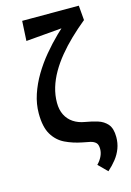

<svg xmlns="http://www.w3.org/2000/svg" viewBox="-134 -777 708 1038"><g transform="rotate(-15 220.0 -258.0)"><path d="M339 195 290 146Q307 129 317 108.5Q327 88 327 67Q327 42 316 31.5Q305 21 286 16.5Q267 12 243 8Q192 -2 149.5 -22.5Q107 -43 81.5 -85.5Q56 -128 56 -204Q56 -257 73.5 -309.5Q91 -362 120.5 -411.5Q150 -461 187.5 -506Q225 -551 265.5 -590.5Q306 -630 344 -661L422 -628Q378 -592 339.5 -555Q301 -518 269 -479Q237 -440 214 -400Q191 -360 178.5 -318.5Q166 -277 166 -234Q166 -195 180.5 -166Q195 -137 222 -119Q249 -101 286 -95Q322 -89 354.5 -79Q387 -69 407.5 -45Q428 -21 428 27Q428 61 417 90.5Q406 120 386 145.5Q366 171 339 195ZM93 -600 99 -711H416L423 -628Z"/></g></svg>

Font: Ysabeau
Style: Bold
Weight: 700
Designer: Christian Thalmann (Catharsis Fonts)
Version: Version 2.000;gftools[0.9.27.dev2+g8671c4b]